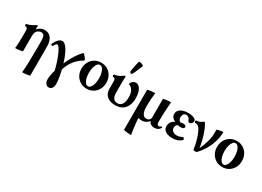

<svg xmlns="http://www.w3.org/2000/svg" viewBox="-21 -1617 3811 2791"><g transform="rotate(30 1884.5 -221.0)"><path d="M340 269Q348 195 351 84.5Q354 -26 354 -173Q354 -249 352.5 -286Q351 -323 342 -342Q332 -360 320 -366Q308 -372 292 -372Q272 -372 259 -365.5Q246 -359 235 -352Q218 -339 208.5 -317.5Q199 -296 199 -255V0Q199 3 180 7Q161 11 136.5 14Q112 17 93.5 17.5Q75 18 76 15Q82 -30 84 -100.5Q86 -171 86 -252Q86 -298 78.5 -315.5Q71 -333 42 -333Q38 -333 36.5 -342Q35 -351 36.5 -360Q38 -369 42 -369Q61 -369 86 -378Q111 -387 134 -399.5Q157 -412 170 -422Q177 -427 181.5 -429Q186 -431 190 -431Q203 -431 203 -418Q201 -408 200 -397.5Q199 -387 199 -373L205 -371Q250 -425 317 -425Q364 -425 394.5 -406Q425 -387 444 -348Q456 -323 461.5 -293.5Q467 -264 467 -227V254Q467 257 447.5 261Q428 265 403 268Q378 271 359 271.5Q340 272 340 269Z M783 270Q749 270 730 241.5Q711 213 711 174Q711 141 718.5 100Q726 59 739 15Q721 -57 700 -120.5Q679 -184 657 -232.5Q635 -281 615.5 -308Q596 -335 582 -335Q572 -335 559.5 -321Q547 -307 533 -280Q531 -276 523 -279Q515 -282 508 -287.5Q501 -293 502 -296Q529 -355 559 -385Q589 -415 621 -415Q646 -415 670.5 -392.5Q695 -370 717.5 -331.5Q740 -293 760 -243.5Q780 -194 796 -140Q822 -199 852 -252.5Q882 -306 913 -348.5Q944 -391 972 -415Q976 -418 988.5 -406.5Q1001 -395 1015 -377.5Q1029 -360 1036 -345Q1043 -330 1037 -327Q985 -299 943 -258.5Q901 -218 870 -167Q839 -116 820 -54Q836 13 845.5 73.5Q855 134 855 174Q855 213 836.5 241.5Q818 270 783 270Z M1269 11Q1209.1 11 1161.8 -17.5Q1114.4 -46 1087.2 -95Q1060 -144 1060 -207Q1060 -270 1087.2 -319.5Q1114.4 -369 1161.8 -397Q1209.1 -425 1269 -425Q1329.4 -425 1376.2 -397Q1423.1 -369 1450.1 -319.5Q1477 -270 1477 -207Q1477 -144 1450.1 -95Q1423.1 -46 1376.2 -17.5Q1329.4 11 1269 11ZM1268 -30Q1293 -30 1312 -53Q1331 -76 1342 -116.5Q1353 -157 1353 -208Q1353 -260 1342 -300.5Q1331 -341 1312 -364Q1293 -387 1268.1 -387Q1244 -387 1225 -364Q1206 -341 1195 -300.5Q1184 -260 1184 -208Q1184 -157 1195 -116.5Q1206 -76 1225.2 -53Q1244.4 -30 1268 -30Z M1748 11Q1661 11 1610 -32.5Q1559 -76 1559 -151V-272Q1559 -303 1551 -318Q1543 -333 1514 -333Q1510 -333 1508.5 -342Q1507 -351 1508.5 -360Q1510 -369 1514 -369Q1543 -369 1577.5 -383.5Q1612 -398 1642 -422Q1654 -431 1663 -431Q1675 -431 1675 -418Q1672 -397 1671.5 -375.5Q1671 -354 1671 -333V-154Q1671 -94 1694.5 -62Q1718 -30 1762 -30Q1812 -30 1838.5 -70Q1865 -110 1865 -186Q1865 -255 1841.5 -297Q1818 -339 1771 -355Q1771 -373 1783 -389Q1795 -405 1813.5 -415Q1832 -425 1850 -425Q1882 -425 1907 -399.5Q1932 -374 1946 -330Q1960 -286 1960 -228Q1960 -152 1935 -98.5Q1910 -45 1863 -17Q1816 11 1748 11ZM1750 -530Q1740 -505 1726 -502Q1712 -499 1703.5 -511.5Q1695 -524 1699 -547L1730 -702Q1732 -712 1746.5 -712.5Q1761 -713 1778 -707.5Q1795 -702 1806 -693Q1817 -684 1813 -675Z M2168 269Q2168 272 2149 271.5Q2130 271 2105 268Q2080 265 2060.5 261Q2041 257 2041 254V-415Q2041 -418 2060.5 -422Q2080 -426 2105 -429Q2130 -432 2149 -432.5Q2168 -433 2168 -430Q2161 -378 2157 -319Q2153 -260 2153 -208Q2153 -128 2175 -86.5Q2197 -45 2239 -45Q2287 -45 2306 -93V-415Q2306 -418 2325.5 -422Q2345 -426 2370 -429Q2395 -432 2414 -432.5Q2433 -433 2433 -430Q2426 -343 2422 -256Q2418 -169 2418 -97Q2418 -42 2453 -42Q2468 -42 2486 -59Q2490 -63 2498.5 -55.5Q2507 -48 2504 -43Q2486 -15 2462.5 -2Q2439 11 2406 11Q2374 11 2348.5 -3.5Q2323 -18 2312 -49Q2291 -20 2260 -4.5Q2229 11 2191 11Q2175 11 2161 8Q2147 5 2135 1Q2138 43 2142 80.5Q2146 118 2150 151.5Q2154 185 2159 214Q2164 243 2168 269Z M2705 11Q2666 11 2630 -0.5Q2594 -12 2571 -37Q2548 -62 2548 -101Q2548 -137 2566 -166Q2584 -195 2627 -217Q2595 -232 2576 -254Q2557 -276 2557 -312Q2557 -349 2580.5 -374Q2604 -399 2643.5 -412Q2683 -425 2730 -425Q2780 -425 2815 -411.5Q2850 -398 2860 -381Q2862 -377 2862.5 -372Q2863 -367 2863 -361Q2863 -340 2848 -323.5Q2833 -307 2816 -307Q2807 -307 2799 -310.5Q2791 -314 2788 -322Q2776 -356 2759 -371.5Q2742 -387 2719 -387Q2691 -387 2675.5 -366Q2660 -345 2660 -316Q2660 -291 2670 -271.5Q2680 -252 2699 -247Q2709 -250 2720 -252Q2731 -254 2742 -254Q2767 -254 2779.5 -245Q2792 -236 2792 -222Q2792 -206 2776.5 -197Q2761 -188 2734 -188Q2721 -188 2710 -190Q2699 -192 2689 -195Q2672 -190 2661 -174.5Q2650 -159 2650 -133Q2650 -96 2678.5 -76Q2707 -56 2745 -56Q2765 -56 2786.5 -62Q2808 -68 2836 -82Q2843 -86 2850 -78Q2857 -70 2861 -60Q2865 -50 2861 -46Q2835 -20 2794.5 -4.5Q2754 11 2705 11Z M3088 11Q3078 11 3069.5 8Q3061 5 3060 0Q3054 -44 3045.5 -83.5Q3037 -123 3027 -157Q3017 -191 3006 -219.5Q2995 -248 2984 -271Q2971 -298 2957.5 -315.5Q2944 -333 2926 -341.5Q2908 -350 2881 -350Q2877 -350 2875.5 -359Q2874 -368 2875.5 -377Q2877 -386 2881 -386Q2910 -386 2935 -396Q2960 -406 2980 -422Q2992 -431 3000 -431Q3002 -431 3008 -422Q3014 -413 3023 -396Q3034 -377 3047.5 -346Q3061 -315 3075 -273Q3089 -231 3102 -178.5Q3115 -126 3125 -63Q3157 -128 3182.5 -215Q3208 -302 3204 -416Q3204 -419 3220 -424Q3236 -429 3256.5 -433Q3277 -437 3293 -438Q3309 -439 3309 -436Q3306 -343 3280 -263Q3254 -183 3214 -117.5Q3174 -52 3125 0Q3119 6 3109 8.5Q3099 11 3088 11Z M3545 11Q3485.1 11 3437.8 -17.5Q3390.4 -46 3363.2 -95Q3336 -144 3336 -207Q3336 -270 3363.2 -319.5Q3390.4 -369 3437.8 -397Q3485.1 -425 3545 -425Q3605.4 -425 3652.2 -397Q3699.1 -369 3726.1 -319.5Q3753 -270 3753 -207Q3753 -144 3726.1 -95Q3699.1 -46 3652.2 -17.5Q3605.4 11 3545 11ZM3544 -30Q3569 -30 3588 -53Q3607 -76 3618 -116.5Q3629 -157 3629 -208Q3629 -260 3618 -300.5Q3607 -341 3588 -364Q3569 -387 3544.1 -387Q3520 -387 3501 -364Q3482 -341 3471 -300.5Q3460 -260 3460 -208Q3460 -157 3471 -116.5Q3482 -76 3501.2 -53Q3520.4 -30 3544 -30Z"/></g></svg>

Font: Junicode VF
Style: Regular
Weight: 400
Designer: Peter S. Baker
Version: Version 2.213